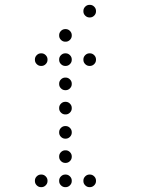

<svg xmlns="http://www.w3.org/2000/svg" viewBox="-20 -796 640 792"><path d="M349 -776Q339 -776 331.5 -768.5Q324 -761 324 -751V-749Q324 -739 331.5 -731.5Q339 -724 349 -724H351Q361 -724 368.5 -731.5Q376 -739 376 -749V-751Q376 -761 368.5 -768.5Q361 -776 351 -776ZM249 -676Q239 -676 231.5 -668.5Q224 -661 224 -651V-649Q224 -639 231.5 -631.5Q239 -624 249 -624H251Q261 -624 268.5 -631.5Q276 -639 276 -649V-651Q276 -661 268.5 -668.5Q261 -676 251 -676ZM149 -576Q139 -576 131.5 -568.5Q124 -561 124 -551V-549Q124 -539 131.5 -531.5Q139 -524 149 -524H151Q161 -524 168.5 -531.5Q176 -539 176 -549V-551Q176 -561 168.5 -568.5Q161 -576 151 -576ZM249 -576Q239 -576 231.5 -568.5Q224 -561 224 -551V-549Q224 -539 231.5 -531.5Q239 -524 249 -524H251Q261 -524 268.5 -531.5Q276 -539 276 -549V-551Q276 -561 268.5 -568.5Q261 -576 251 -576ZM349 -576Q339 -576 331.5 -568.5Q324 -561 324 -551V-549Q324 -539 331.5 -531.5Q339 -524 349 -524H351Q361 -524 368.5 -531.5Q376 -539 376 -549V-551Q376 -561 368.5 -568.5Q361 -576 351 -576ZM249 -476Q239 -476 231.5 -468.5Q224 -461 224 -451V-449Q224 -439 231.5 -431.5Q239 -424 249 -424H251Q261 -424 268.5 -431.5Q276 -439 276 -449V-451Q276 -461 268.5 -468.5Q261 -476 251 -476ZM249 -376Q239 -376 231.5 -368.5Q224 -361 224 -351V-349Q224 -339 231.5 -331.5Q239 -324 249 -324H251Q261 -324 268.5 -331.5Q276 -339 276 -349V-351Q276 -361 268.5 -368.5Q261 -376 251 -376ZM249 -276Q239 -276 231.5 -268.5Q224 -261 224 -251V-249Q224 -239 231.5 -231.5Q239 -224 249 -224H251Q261 -224 268.5 -231.5Q276 -239 276 -249V-251Q276 -261 268.5 -268.5Q261 -276 251 -276ZM249 -176Q239 -176 231.5 -168.5Q224 -161 224 -151V-149Q224 -139 231.5 -131.5Q239 -124 249 -124H251Q261 -124 268.5 -131.5Q276 -139 276 -149V-151Q276 -161 268.5 -168.5Q261 -176 251 -176ZM149 -76Q139 -76 131.5 -68.5Q124 -61 124 -51V-49Q124 -39 131.5 -31.5Q139 -24 149 -24H151Q161 -24 168.5 -31.5Q176 -39 176 -49V-51Q176 -61 168.5 -68.5Q161 -76 151 -76ZM249 -76Q239 -76 231.5 -68.5Q224 -61 224 -51V-49Q224 -39 231.5 -31.5Q239 -24 249 -24H251Q261 -24 268.5 -31.5Q276 -39 276 -49V-51Q276 -61 268.5 -68.5Q261 -76 251 -76ZM349 -76Q339 -76 331.5 -68.5Q324 -61 324 -51V-49Q324 -39 331.5 -31.5Q339 -24 349 -24H351Q361 -24 368.5 -31.5Q376 -39 376 -49V-51Q376 -61 368.5 -68.5Q361 -76 351 -76Z"/></svg>

Font: Doto Rounded
Style: Regular
Weight: 400
Monospace: yes
Version: Version 1.000